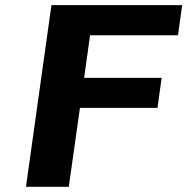

<svg xmlns="http://www.w3.org/2000/svg" viewBox="-20 -720 722 740"><path d="M666 -584H327.1L304.2 -419.9H603L586.9 -304.2H288.1L245.1 0H80.1L178.2 -700.2H682.1Z"/></svg>

Font: Fivo Sans Modern
Style: Italic
Weight: 700
Designer: Alexander Slobzheninov
Foundry: Alexander Slobzheninov
Version: 1.0